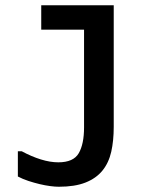

<svg xmlns="http://www.w3.org/2000/svg" viewBox="-20 -714 540 731"><path d="M413 -694V-231Q413 -178 403.5 -136Q394 -94 370 -64.5Q346 -35 305.5 -19Q265 -3 204 -3Q190 -3 171 -5.5Q152 -8 131 -13Q110 -18 88.5 -25Q67 -32 48 -42V-138H63Q100 -118 135.5 -107Q171 -96 202 -96Q260 -96 280 -131Q300 -166 300 -229V-601H137V-694Z"/></svg>

Font: D2Coding ligature
Style: Bold
Weight: 700
Monospace: yes
Designer: Yong-Rak Park; Jeong-Hwan Yoon; Sang-Min Lee;
Foundry: NHN Corporation
Version: Version 1.3.2; Build 20180524